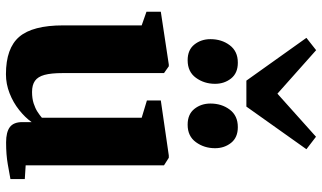

<svg xmlns="http://www.w3.org/2000/svg" viewBox="-244 -855 1110 662"><g transform="rotate(90 311.0 -524.0)"><path d="M471 10Q435.5 10 418.2 -3Q401 -16 401 -46V-78Q385 -55.5 359.2 -35Q333.5 -14.5 301.5 -2Q269.5 10.5 236 10.5Q146 10.5 106.8 -35.5Q67.5 -81.5 67.5 -187V-457.5L20.5 -474V-523.5L202.5 -551H208.5L232 -534.5V-184.5Q232 -145.5 238.2 -122.5Q244.5 -99.5 258.8 -89.5Q273 -79.5 297 -79.5Q319.5 -79.5 336.5 -85Q353.5 -90.5 365.8 -98.5Q378 -106.5 386 -113.5V-457.5L326.5 -475.5V-523.5L516 -551H524L550 -534.5V-57.5L597.5 -54.5V-5Q579 -1.5 546.2 4.2Q513.5 10 471 10ZM187.5 -616Q152 -616 133.5 -639.2Q115 -662.5 115 -694.5Q115 -733.5 136 -761.2Q157 -789 195.5 -789H196.5Q232 -789 250.5 -765.8Q269 -742.5 269 -710.5Q269 -673 248.2 -644.5Q227.5 -616 188 -616ZM409.5 -616Q374 -616 355.5 -639.2Q337 -662.5 337 -694.5Q337 -733.5 358 -761.2Q379 -789 418 -789H418.5Q454 -789 472.5 -765.8Q491 -742.5 491 -710.5Q491 -673 470.2 -644.5Q449.5 -616 410.5 -616ZM258 -818.5 110.5 -1025.5 153 -1059 303 -925.5 451.5 -1058.5 494.5 -1025.5 347.5 -818.5Z"/></g></svg>

Font: Merriweather 60pt Black
Style: Regular
Weight: 900
Version: Version 2.100